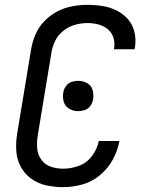

<svg xmlns="http://www.w3.org/2000/svg" viewBox="-20 -763 616 791"><path d="M240 8Q279 8 319 -3Q359 -14 392 -41.5Q425 -69 445 -106Q465 -143 472 -182H387Q381 -150 359.5 -121Q338 -92 305.5 -80Q273 -68 240 -68Q214 -68 190 -76Q166 -84 151 -104Q136 -124 133.5 -149.5Q131 -175 135 -202L192 -547Q196 -572 208 -596Q220 -620 242 -637Q264 -654 289.5 -661Q315 -668 340 -668Q363 -668 384.5 -662.5Q406 -657 423 -643.5Q440 -630 447 -608.5Q454 -587 450 -564Q450 -562 449 -560H534Q535 -564 536 -568Q541 -600 534 -630.5Q527 -661 507.5 -683.5Q488 -706 461 -719.5Q434 -733 403 -738Q372 -743 340 -743Q309 -743 277 -737Q245 -731 215.5 -715.5Q186 -700 162.5 -675.5Q139 -651 126 -620.5Q113 -590 108 -559L51 -214Q45 -178 47 -142.5Q49 -107 65 -77Q81 -47 108.5 -27Q136 -7 170 0.5Q204 8 240 8ZM302 -305Q315 -305 329 -309.5Q343 -314 352 -326.5Q361 -339 363 -352Q367 -373 361.5 -392Q356 -411 339 -420.5Q322 -430 302 -430Q288 -430 274.5 -425.5Q261 -421 252 -408.5Q243 -396 241 -383Q237 -363 242.5 -344Q248 -325 265 -315Q282 -305 302 -305Z"/></svg>

Font: Iosevka Sparkle Oblique
Style: Regular
Weight: 400
Italic angle: -9°
Designer: Belleve Invis
Foundry: Belleve Invis
Version: Version 4.5.0; ttfautohint (v1.8.3)